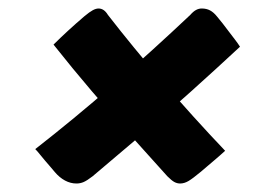

<svg xmlns="http://www.w3.org/2000/svg" viewBox="-20 -529 640 452"><path d="M212 -509Q225 -509 234 -494Q293 -418 363.5 -336Q434 -254 510 -174Q498 -163 482 -149.5Q466 -136 452 -124Q434 -109 424 -103Q414 -97 404 -97Q397 -97 390.5 -100.5Q384 -104 374 -114Q329 -164 284.5 -213.5Q240 -263 196 -314.5Q152 -366 106 -424Q121 -439 140 -456.5Q159 -474 179 -491Q191 -501 198.5 -505Q206 -509 212 -509ZM63 -178Q154 -249 246 -329Q338 -409 428 -494Q435 -502 441.5 -505.5Q448 -509 455 -509Q466 -509 474.5 -504.5Q483 -500 491 -490Q497 -483 504 -474Q511 -465 518.5 -455Q526 -445 533 -436Q540 -427 545 -419Q488 -366 429.5 -313.5Q371 -261 312.5 -211Q254 -161 198 -114Q185 -104 177 -100.5Q169 -97 160 -97Q146 -97 133 -104Q120 -111 109 -124Q104 -130 98 -137Q92 -144 85.5 -151.5Q79 -159 73.5 -166Q68 -173 63 -178Z"/></svg>

Font: Rec Mono Semicasual
Style: Bold Italic
Weight: 700
Italic angle: -10°
Version: Version 1.085; ttfautohint (v1.8.4.7-5d5b)